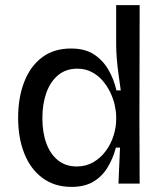

<svg xmlns="http://www.w3.org/2000/svg" viewBox="-20 -719 644 752"><path d="M260 13Q194 13 147 -21.5Q100 -56 75.5 -117Q51 -178 51 -258Q51 -337 75 -398.5Q99 -460 145 -494.5Q191 -529 258 -529Q313 -529 348 -506Q383 -483 404.5 -446Q426 -409 436 -365H453Q449 -394 444.5 -426Q440 -458 437.5 -488.5Q435 -519 435 -543V-699H527L526 -254L527 0H444L450 -141H434Q422 -96 400 -61Q378 -26 344 -6.5Q310 13 260 13ZM281 -67Q317 -67 346 -84Q375 -101 395 -128.5Q415 -156 425 -188.5Q435 -221 435 -250V-262Q435 -282 429.5 -307Q424 -332 412 -357Q400 -382 382 -403Q364 -424 339 -437Q314 -450 283 -450Q238 -450 207.5 -424.5Q177 -399 161.5 -355.5Q146 -312 146 -256Q146 -199 162 -156.5Q178 -114 208 -90.5Q238 -67 281 -67Z"/></svg>

Font: Bricolage Grotesque 18pt
Style: Regular
Weight: 400
Version: Version 1.001;gftools[0.9.33.dev8+g029e19f]